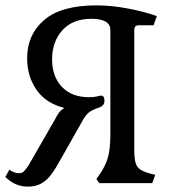

<svg xmlns="http://www.w3.org/2000/svg" viewBox="-25 -682 639 715"><path d="M-5 -23 10 -50Q28 -37 46 -37Q57 -37 63.5 -43.5Q70 -50 80 -64L179 -236Q188 -254 195.5 -263.5Q203 -273 215 -280Q146 -297 111 -347.5Q76 -398 76 -465Q76 -553 139.5 -607.5Q203 -662 334 -662Q392 -662 455.5 -649.5Q519 -637 559 -622L547 -588H494Q483 -588 479 -583.5Q475 -579 475 -567V-120Q475 -78 486.5 -61.5Q498 -45 533 -36L553 -31L542 0H345L334 -15L345 -31Q367 -62 376.5 -94.5Q386 -127 386 -182V-570Q386 -612 315 -612Q246 -612 207.5 -569.5Q169 -527 169 -461Q169 -397 205.5 -358.5Q242 -320 307 -320Q325 -320 336.5 -323Q348 -326 352 -326Q364 -326 364 -306Q364 -290 348 -283Q321 -274 309 -265.5Q297 -257 286 -239L204 -94Q182 -54 166.5 -33Q151 -12 130 0.5Q109 13 78 13Q31 13 -5 -23Z"/></svg>

Font: Kurale
Style: Regular
Weight: 400
Designer: Eduardo Rodriguez Tunni
Foundry: Eduardo Rodriguez Tunni
Version: Version 2.000